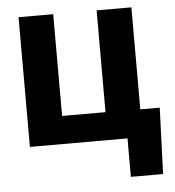

<svg xmlns="http://www.w3.org/2000/svg" viewBox="-50 -575 710 779"><g transform="rotate(-5 304.5 -185.5)"><path d="M54.2 -528.3H195.3V-113.8H372.1V-528.3H513.7V-112.8H592.8L583 156.7H451.7V0H54.2Z"/></g></svg>

Font: MAUL Bold
Style: Bold
Weight: 700
Designer: MAUL
Version: Version 1.0; 2020; ttfautohint (v1.8.3)